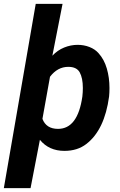

<svg xmlns="http://www.w3.org/2000/svg" viewBox="-53 -770 623 993"><path d="M153.3 -46.9 105 203.1H-33.2L131.8 -750H270.5L217.8 -481.9Q244.6 -510.3 278.8 -524.2Q313 -538.1 348.6 -538.1Q380.9 -538.1 409.7 -526.9Q438.5 -515.6 456.5 -495.1Q485.8 -462.9 499.5 -415.5Q513.2 -368.2 513.2 -314.9Q513.2 -290 511.2 -271Q487.8 -97.7 393.6 -25.4Q347.7 10.3 280.3 10.3Q200.2 10.3 153.3 -46.9ZM205.6 -373 166.5 -155.3Q186 -103.5 247.1 -103.5Q349.1 -103.5 373 -271Q375.5 -293 375.5 -314.9Q375.5 -366.7 358.9 -396.5Q342.8 -424.3 300.3 -424.3Q244.6 -424.3 205.6 -373Z"/></svg>

Font: Mardoto
Style: Bold Italic
Weight: 700
Italic angle: -12°
Designer: Christian Robertson, Vahan Hovhannisyan
Foundry: Google
Version: Version 1.000